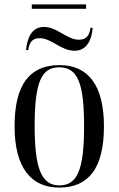

<svg xmlns="http://www.w3.org/2000/svg" viewBox="-20 -840 537 870"><path d="M124 -800H370V-820H124ZM98 -613H108C112 -640 121 -667 159 -667C214 -667 256 -610 318 -610C375 -610 396 -662 400 -714H390C386 -687 377 -660 338 -660C282 -660 240 -718 179 -718C122 -718 103 -665 98 -613ZM248 10C382 10 451 -78 451 -268C451 -454 379 -545 250 -545C113 -545 46 -455 46 -268C46 -80 121 10 248 10ZM249 0C169 0 137 -74 137 -268C137 -464 166 -535 248 -535C332 -535 361 -464 361 -268C361 -74 332 0 249 0Z"/></svg>

Font: Noto Serif Display Condensed
Style: Regular
Weight: 400
Width: 3
Designer: Monotype Design Team
Foundry: Monotype Imaging Inc.
Version: Version 2.009